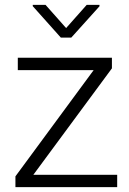

<svg xmlns="http://www.w3.org/2000/svg" viewBox="-20 -764 527 784"><path d="M116.2 -50.3 437 -484.9V-528.3H52.7V-477.5H362.3L43 -43.9V0H458.5V-50.3ZM113.8 -744.1V-738.8L228.5 -610.4H271L386.2 -738.3V-744.1H334L250 -649.4L166 -744.1Z"/></svg>

Font: Vazirmatn ExtraLight
Style: Regular
Weight: 200
Designer: Saber Rastikerdar
Foundry: Saber Rastikerdar
Version: Version 33.003